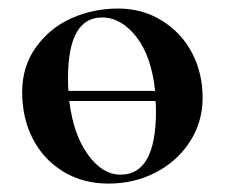

<svg xmlns="http://www.w3.org/2000/svg" viewBox="-20 -419 529 452"><path d="M347.2 -157.2Q347.2 -173.3 346.2 -181.2H143.1Q152.8 -102.1 187 -54.9Q221.2 -7.8 263.7 -7.8Q347.2 -7.8 347.2 -157.2ZM140.1 -234.9Q140.1 -214.8 141.1 -205.1H345.2Q336.4 -287.1 300.8 -332.5Q265.1 -377.9 220.2 -377.9Q140.1 -377.9 140.1 -234.9ZM432.6 -293.5Q457 -246.1 457 -189Q457 -131.8 427 -85.4Q397 -39.1 346.4 -12.9Q295.9 13.2 235.4 13.2Q174.8 13.2 128.4 -15.4Q82 -43.9 57.1 -92.5Q32.2 -141.1 32.2 -202.1Q32.2 -263.2 65.2 -308.6Q98.1 -354 149.2 -376.5Q200.2 -398.9 258.1 -398.9Q315.9 -398.9 362.1 -369.9Q408.2 -340.8 432.6 -293.5Z"/></svg>

Font: Cormorant-Bold
Style: Bold
Weight: 700
Designer: Christian Thalmann (Catharsis Fonts)
Version: Version 3.000